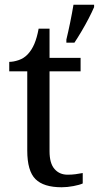

<svg xmlns="http://www.w3.org/2000/svg" viewBox="-20 -780 417 810"><path d="M240 10Q164 10 129.5 -24.5Q95 -59 95 -145V-479H19V-519Q37 -519 59 -526.5Q81 -534 97 -551Q114 -569 125 -595Q136 -621 143 -659H189V-536H320V-479H189V-142Q189 -91 210 -67Q231 -43 265 -43Q283 -43 298 -45Q313 -47 329 -50V-6Q316 0 290 5Q264 10 240 10ZM260 -613Q268 -646 276 -685Q284 -724 290 -760H377V-750Q368 -729 354 -702Q340 -675 324 -648Q308 -621 294 -600H260Z"/></svg>

Font: Noto Serif Khojki
Style: Regular
Weight: 400
Designer: Juan Bruce
Version: Version 2.002